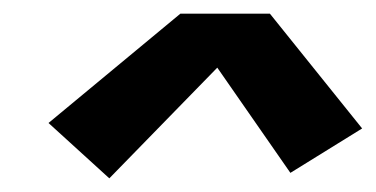

<svg xmlns="http://www.w3.org/2000/svg" viewBox="-20 -721 550 281"><path d="M140 -460 51 -541 244 -701H375L510 -533L405 -468L298 -622Z"/></svg>

Font: Iosevka Curly XBdObl
Style: Regular
Weight: 800
Italic angle: -9°
Monospace: yes
Designer: Belleve Invis
Foundry: Belleve Invis
Version: Version 11.1.0; ttfautohint (v1.8.3)